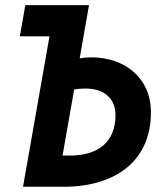

<svg xmlns="http://www.w3.org/2000/svg" viewBox="-20 -713 626 733"><path d="M67.9 0H224.1C417.5 0 556.2 -96.2 556.2 -283.7C556.2 -417 455.1 -494.1 328.6 -494.1C312.5 -494.1 297.9 -492.7 284.2 -490.2L319.8 -693.4H76.7L55.7 -574.2H168.9ZM218.8 -119.1 263.2 -371.6C276.4 -374 290.5 -375 306.6 -375C371.6 -375 420.9 -342.3 420.9 -273.4C420.9 -168.9 352.5 -119.1 246.6 -119.1Z"/></svg>

Font: Cascadia Code NF
Style: Bold Italic
Weight: 700
Italic angle: -10°
Monospace: yes
Designer: Aaron Bell
Foundry: Saja Typeworks
Version: Version 2404.023